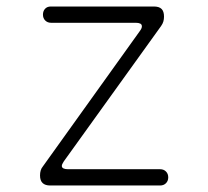

<svg xmlns="http://www.w3.org/2000/svg" viewBox="-20 -570 640 590"><path d="M134 0Q119 0 111 -7.5Q103 -15 103 -31Q103 -39 105 -46Q107 -53 112 -59L410 -475Q413 -479 414.5 -482.5Q416 -486 416 -489Q416 -495 411 -497.5Q406 -500 397 -500H137Q126 -500 119 -507Q112 -514 112 -525Q112 -536 118.5 -543Q125 -550 136 -550H453Q469 -550 476.5 -542.5Q484 -535 484 -519Q484 -511 482 -504Q480 -497 475 -490L176 -74Q173 -69 171.5 -66Q170 -63 170 -60Q170 -55 175 -52.5Q180 -50 189 -50H472Q483 -50 490 -43Q497 -36 497 -25Q497 -14 490 -7Q483 0 472 0Z"/></svg>

Font: Maple Mono Thin
Style: Regular
Weight: 250
Monospace: yes
Designer: subframe7536
Version: Version 7.000